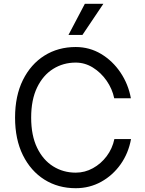

<svg xmlns="http://www.w3.org/2000/svg" viewBox="-20 -986 767 1016"><path d="M672.6 -465.9H584.5Q573.9 -516.3 543.9 -559.3Q513.8 -602.3 471.4 -628.6Q429 -654.8 380.7 -654.8Q314.6 -654.8 261.2 -621.4Q207.7 -588.1 176.3 -523.1Q144.9 -458.1 144.9 -363.6Q144.9 -269.2 176.3 -204.2Q207.7 -139.2 261.2 -105.8Q314.6 -72.4 380.7 -72.4Q429 -72.4 471.6 -95.9Q514.2 -119.3 544.4 -159.4Q574.6 -199.6 585.2 -250H673.3Q659.8 -175.4 618.3 -116.7Q576.7 -57.9 515.3 -24Q453.8 9.9 380.7 9.9Q287.6 9.9 215.2 -35.5Q142.8 -81 101.2 -164.8Q59.7 -248.6 59.7 -363.6Q59.7 -478.7 101.2 -562.5Q142.8 -646.3 215.2 -691.8Q287.6 -737.2 380.7 -737.2Q453.8 -737.2 515.1 -700.5Q576.3 -663.7 617.7 -602.1Q659.1 -540.5 672.6 -465.9ZM342.3 -801.1 429 -965.9H527L416.2 -801.1Z"/></svg>

Font: Inter Zeller
Style: Regular
Weight: 400
Designer: Rasmus Andersson; Joe Bland
Foundry: zeller
Version: Version 3.015;git-dec3a8cb1